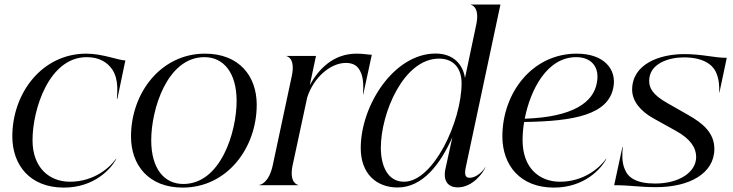

<svg xmlns="http://www.w3.org/2000/svg" viewBox="-20 -820 3246 850"><path d="M263 10.5C397.5 10.5 472.5 -73 495 -117L494 -117.5C467.5 -79.5 397.5 -15.5 289.5 -15.5C199 -15.5 124 -77 124 -199.5C124 -335 196.5 -567 364 -567C421 -567 456.5 -542.5 477 -512.5C508.5 -465 497.5 -401.5 497.5 -382.5H499.5L535 -552.5C505.5 -552.5 434.5 -582.5 362 -582.5C167 -582.5 34.5 -409 34.5 -215.5C35 -89 112.5 10.5 263 10.5Z M789 10.5C984 10.5 1116.5 -163 1116.5 -356.5C1116.5 -483.5 1038.5 -582.5 887.5 -582.5C692.5 -582.5 560 -409 560 -215.5C560 -89 638 10.5 789 10.5ZM791.5 -5.5C707 -5.5 649.5 -73 649.5 -199.5C649.5 -335 719.5 -567 885 -567C969.5 -567 1027.5 -498.5 1027.5 -373C1027.5 -236 957.5 -5.5 791.5 -5.5Z M1128 0H1300V-1.5C1297.5 -1.5 1259 -10 1275.5 -88.5L1340 -388.5C1367.5 -475.5 1442 -541.5 1511.5 -541.5C1544.5 -541.5 1564 -527.5 1574.5 -505C1588.5 -479.5 1590 -441.5 1587 -401.5H1588L1626 -577.5C1614.5 -577.5 1587.5 -582.5 1559 -582.5C1454 -582.5 1390.5 -513 1351.5 -443.5L1379 -572.5H1248V-571.5C1250.5 -571.5 1288.5 -562.5 1272 -484.5L1187.5 -88.5C1170.5 -10 1133 -1.5 1128 -1.5Z M1740 10C1851.5 10 1929.5 -93.5 1982.5 -212L1952 -72.5C1940.5 -19.5 1963 9.5 2006.5 9.5C2073.5 9.5 2120.5 -57 2129 -80H2128C2121.5 -66.5 2092 -33 2059 -33C2039.5 -33 2035 -47.5 2042.5 -81.5L2195.5 -800H2064.5V-798.5C2067 -798.5 2105 -790 2088.5 -711.5L2038.5 -474.5C2030 -533 1988.5 -583 1908.5 -583C1723.5 -583 1577 -353 1577 -164.5C1577 -49 1648.5 10 1740 10ZM1768.5 -15.5C1698 -15.5 1666.5 -82.5 1666 -165C1666 -320 1767 -560.5 1923.5 -560.5C1989.5 -560.5 2023.5 -516 2023.5 -452C2023.5 -283 1899 -15.5 1768.5 -15.5Z M2204 -215.5C2204.5 -89 2282 10.5 2432.5 10.5C2567 10.5 2642 -73 2664.5 -117L2663.5 -117.5C2637 -79.5 2567 -15.5 2459 -15.5C2368 -15.5 2293.5 -76 2293.5 -199.5C2293.5 -224 2295.5 -252 2300.5 -280C2522.5 -283 2676 -312.5 2696 -436.5C2709 -510.5 2657.5 -582.5 2533 -582.5C2336.5 -582.5 2204 -409 2204 -215.5ZM2303 -294.5C2328 -422 2401 -567 2531 -567C2598.5 -567 2635.5 -522.5 2622.5 -454.5C2608 -366.5 2515.5 -301.5 2303 -294.5Z M2886 8.5C3030 8.5 3142.5 -51 3142.5 -160.5C3142.5 -231.5 3092.5 -273.5 3028.5 -310L2935.5 -363C2867 -401.5 2854 -431.5 2854 -462.5C2854 -539 2941.5 -566 3007 -566C3090.5 -566 3132 -536 3148.5 -503C3164.5 -469 3164.5 -437.5 3164 -410.5H3165L3197.5 -564C3140.5 -564 3090.5 -580.5 3009.5 -580.5C2897 -580.5 2778.5 -535 2778.5 -423C2778.5 -370.5 2818.5 -326.5 2871 -297L2973.5 -240C3036.5 -205 3062 -166 3062 -125C3062 -58.5 2988 -7.5 2880.5 -7.5C2797.5 -7.5 2761 -33.5 2746.5 -69.5C2732 -101 2734.5 -139.5 2737 -169.5H2735.5L2699 0C2778.5 0 2804 8.5 2886 8.5Z"/></svg>

Font: Beautique Display Italic
Style: Regular
Weight: 400
Italic angle: -12°
Designer: Nhat-Quang Ngo
Version: Version 1.100;Glyphs 3.2.3 (3260)